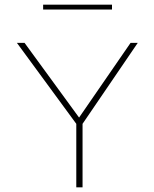

<svg xmlns="http://www.w3.org/2000/svg" viewBox="-20 -808 665 828"><path d="M166 -767H463V-788H166ZM309 0H336V-274L574 -623H543L321 -301L86 -623H53L309 -274Z"/></svg>

Font: Inconsolata Expanded ExtraLight
Style: Regular
Weight: 200
Width: 7
Monospace: yes
Designer: Raph Levien, Cyreal, Brenton Simpson
Foundry: Raph Levien, Cyreal, Google
Version: Version 3.100